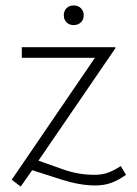

<svg xmlns="http://www.w3.org/2000/svg" viewBox="-20 -668 504 704"><path d="M328 -456H60V-495H403V-491L121 -79L211 -47Q267 -27 326 -27Q351 -27 372 -33.5Q393 -40 423 -59L442 -27Q412 -6 386.5 3Q361 12 328 12Q273 12 204 -10L98 -44L56 16L23 -9ZM214 -612Q214 -628 224 -638Q234 -648 250 -648Q266 -648 276.5 -638Q287 -628 287 -612Q287 -596 276.5 -586Q266 -576 250 -576Q234 -576 224 -586Q214 -596 214 -612Z"/></svg>

Font: Bellota Light
Style: Regular
Weight: 300
Designer: Kemie Guaida
Foundry: Kemie Guaida
Version: Version 4.001